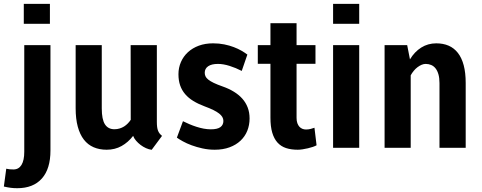

<svg xmlns="http://www.w3.org/2000/svg" viewBox="-60 -782 2550 1016"><path d="M68.4 -543H207V14.2Q207 111.8 161.4 162.8Q115.7 213.9 31.2 213.9Q12.2 213.9 -4.2 211.7Q-20.5 209.5 -39.6 205.1L-26.9 110.8Q-17.1 112.8 -9.3 113.8Q-1.5 114.7 11.2 114.7Q39.1 114.7 53.7 90.8Q68.4 66.9 68.4 21ZM204.1 -761.7V-656.2H65.9V-761.7Z M644.5 -63Q618.2 -28.8 583.3 -9.3Q548.3 10.3 504.4 10.3Q465.8 10.3 435.3 -2.9Q404.8 -16.1 383.8 -43.2Q362.8 -70.3 351.6 -111.6Q340.3 -152.8 340.3 -209.5V-543H478.5V-208.5Q478.5 -149.9 495.4 -124Q512.2 -98.1 545.4 -98.1Q560.1 -98.1 573 -102.1Q585.9 -106 596.7 -112.8Q607.4 -119.6 616.2 -128.7Q625 -137.7 631.8 -147.9L631.3 -543H770V-136.7Q770 -121.1 771.5 -110.1Q772.9 -99.1 776.1 -90.8Q779.3 -82.5 784.4 -75.9Q789.6 -69.3 797.4 -63L742.7 10.7Q728 8.8 712.6 2Q697.3 -4.9 683.8 -15.1Q670.4 -25.4 659.9 -37.6Q649.4 -49.8 644.5 -63Z M1122.1 -142.1Q1122.1 -152.8 1116.7 -162.4Q1111.3 -171.9 1099.6 -181.2Q1087.9 -190.4 1068.6 -200Q1049.3 -209.5 1021.5 -219.7Q988.8 -231.9 963.1 -247.6Q937.5 -263.2 919.9 -283.7Q902.3 -304.2 893.3 -330.1Q884.3 -356 884.3 -389.2Q884.3 -423.8 897.5 -453.9Q910.6 -483.9 934.6 -505.9Q958.5 -527.8 992.2 -540.3Q1025.9 -552.7 1067.4 -552.7Q1099.1 -552.7 1126.7 -547.1Q1154.3 -541.5 1177.2 -532.7Q1200.2 -523.9 1218.3 -513.4Q1236.3 -502.9 1249 -493.2L1219.2 -406.7Q1188 -422.9 1154.8 -433.3Q1121.6 -443.8 1093.3 -443.8Q1059.6 -443.8 1041.5 -431.4Q1023.4 -418.9 1023.4 -397Q1023.4 -387.2 1027.3 -378.4Q1031.2 -369.6 1041.7 -361.1Q1052.2 -352.5 1070.8 -343.5Q1089.4 -334.5 1118.7 -324.2Q1150.9 -313 1177.2 -296.9Q1203.6 -280.8 1222.2 -260Q1240.7 -239.3 1250.7 -213.1Q1260.7 -187 1260.7 -155.3Q1260.7 -120.1 1248.5 -89.8Q1236.3 -59.6 1212.6 -37.4Q1189 -15.1 1154.5 -2.4Q1120.1 10.3 1076.2 10.3Q1043 10.3 1011.7 3.4Q980.5 -3.4 954.1 -13.2Q927.7 -22.9 907.5 -34.2Q887.2 -45.4 876 -53.7L908.2 -140.6Q923.8 -132.8 942.1 -125Q960.4 -117.2 979.5 -111.1Q998.5 -105 1017.8 -101.3Q1037.1 -97.7 1055.7 -97.7Q1090.8 -97.7 1106.4 -109.4Q1122.1 -121.1 1122.1 -142.1Z M1371.1 -659.2H1509.3V-543H1609.4V-444.3H1509.3V-158.2Q1509.3 -142.1 1513.4 -130.4Q1517.6 -118.7 1524.4 -111.3Q1531.2 -104 1540.3 -100.3Q1549.3 -96.7 1559.1 -96.7Q1572.8 -96.7 1585 -100.1Q1597.2 -103.5 1604 -106L1615.2 -13.2Q1607.4 -8.8 1595.2 -4.6Q1583 -0.5 1569.3 2.7Q1555.7 5.9 1541.5 8.1Q1527.3 10.3 1515.6 10.3Q1480.5 10.3 1453.6 1.5Q1426.8 -7.3 1408.4 -27.6Q1390.1 -47.9 1380.6 -80.1Q1371.1 -112.3 1371.1 -159.2V-444.3H1304.2V-543H1371.1Z M1840.8 -761.7V-656.2H1702.6V-761.7ZM1840.8 -543V0H1702.6V-543Z M2094.7 -543 2109.4 -467.8Q2133.3 -507.8 2168.9 -530.3Q2204.6 -552.7 2248.5 -552.7Q2285.2 -552.7 2314 -540.3Q2342.8 -527.8 2363 -502Q2383.3 -476.1 2393.8 -436.5Q2404.3 -397 2404.3 -342.8V0H2265.6V-342.3Q2265.6 -369.6 2260 -388.9Q2254.4 -408.2 2244.6 -420.4Q2234.9 -432.6 2221.4 -438.2Q2208 -443.8 2192.4 -443.8Q2182.1 -443.8 2171.1 -439.2Q2160.2 -434.6 2149.4 -426.5Q2138.7 -418.5 2129.4 -407.2Q2120.1 -396 2113.3 -383.3V0H1975.1V-543Z"/></svg>

Font: Ufes Sans
Style: Bold
Weight: 700
Designer: Ricardo Esteves & Filipe Motta
Foundry: ProDesignUfes - Ricardo Esteves, Filipe Motta (This is a derivative work, based on Roboto family, by Christian Robertson
Version: Version 2.0